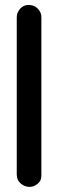

<svg xmlns="http://www.w3.org/2000/svg" viewBox="-20 -732 230 761"><path d="M92.8 -712.4Q116.2 -712.4 130.4 -697Q144.5 -681.6 144 -663.6V-34.7Q144 -15.1 128.7 -3.2Q113.3 8.8 98.1 8.8Q77.1 8.8 61.8 -4.9Q46.4 -18.6 46.4 -40V-663.6Q46.4 -682.1 59.8 -697.3Q73.2 -712.4 92.8 -712.4Z"/></svg>

Font: Manjari
Style: Bold
Weight: 700
Designer: Santhosh Thottingal <santhosh.thottingal@gmail.com>
Version: Version 2.000